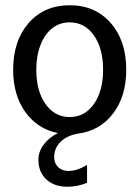

<svg xmlns="http://www.w3.org/2000/svg" viewBox="-20 -505 530 730"><path d="M30 -240Q30 -350 89 -417.5Q148 -485 245 -485Q342 -485 401 -417.5Q460 -350 460 -240Q460 -139 410 -73.5Q360 -8 277 3Q235 10 210.5 34Q186 58 186 92Q186 108 193 120Q200 132 212.5 138.5Q225 145 241 145Q273 145 311 122V190Q275 205 236 205Q186 205 156 177Q126 149 126 102Q126 72 146 45Q166 18 200 1Q122 -15 76 -79.5Q30 -144 30 -240ZM118 -240Q118 -159 153 -109.5Q188 -60 245 -60Q302 -60 337 -109.5Q372 -159 372 -240Q372 -321 337 -370.5Q302 -420 245 -420Q207 -420 178.5 -397.5Q150 -375 134 -334Q118 -293 118 -240Z"/></svg>

Font: Glametrix
Style: Bold
Weight: 700
Designer: gluk
Foundry: gluk
Version: Version 0.40